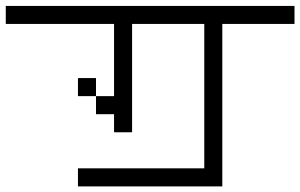

<svg xmlns="http://www.w3.org/2000/svg" viewBox="-20 -708 1040 665"><path d="M1000 -625V-687.5H0V-625H375Q375 -625 375 -375H312.5V-312.5H375V-250H437.5Q437.5 -250 437.5 -625H687.5Q687.5 -625 687.5 -125H250V-62.5H750V-625ZM312.5 -375V-437.5H250V-375Z"/></svg>

Font: Unifont
Style: Regular
Weight: 500
Version: Version 15.1.04